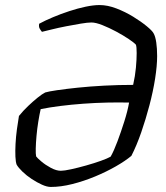

<svg xmlns="http://www.w3.org/2000/svg" viewBox="-20 -740 656 760"><path d="M181 0Q166 0 146 -9Q126 -18 105.5 -31.5Q85 -45 69 -60.5Q53 -76 46 -88Q42 -98 41 -120Q40 -142 41.5 -170.5Q43 -199 47 -228.5Q51 -258 55 -281Q72 -302 91.5 -320.5Q111 -339 129 -353.5Q147 -368 159 -374Q172 -378 206 -383Q240 -388 288 -393Q336 -398 392.5 -401Q449 -404 507 -404Q515 -439 518 -472Q521 -505 521 -530Q521 -555 518 -563Q511 -571 489.5 -585.5Q468 -600 440 -615Q412 -630 385.5 -640.5Q359 -651 342 -651Q327 -651 300 -646.5Q273 -642 242 -636Q211 -630 185 -623.5Q159 -617 146 -614Q141 -620 137 -627Q133 -634 135 -646Q159 -659 190 -672Q221 -685 254.5 -696Q288 -707 319 -713.5Q350 -720 374 -720Q406 -720 441 -706.5Q476 -693 507 -674Q538 -655 560.5 -636.5Q583 -618 588 -608Q595 -596 598.5 -572Q602 -548 602 -518Q602 -480 594 -429Q586 -378 571.5 -323Q557 -268 539 -216Q521 -164 500 -123Q476 -103 438.5 -81.5Q401 -60 356.5 -41.5Q312 -23 266.5 -11.5Q221 0 181 0ZM221 -64Q234 -64 261.5 -70Q289 -76 321 -85Q353 -94 379.5 -103.5Q406 -113 418 -120Q431 -143 445 -180.5Q459 -218 472 -259Q485 -300 491 -334Q451 -335 404.5 -334Q358 -333 310 -329.5Q262 -326 218.5 -320.5Q175 -315 141 -308Q136 -286 131.5 -258Q127 -230 124.5 -202Q122 -174 121.5 -152Q121 -130 123 -121Q127 -115 143.5 -101Q160 -87 181.5 -75.5Q203 -64 221 -64Z"/></svg>

Font: Texturina 12pt Light
Style: Italic
Weight: 300
Italic angle: -11°
Designer: Guillermo Torres Carreño
Foundry: Omnibus-Type
Version: Version 1.002